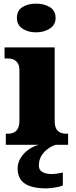

<svg xmlns="http://www.w3.org/2000/svg" viewBox="-20 -797 416 1057"><path d="M12 0V-61H24Q43 -61 57 -68Q71 -75 79 -91Q87 -107 87 -135V-409Q87 -434 78.5 -448Q70 -462 56 -468.5Q42 -475 24 -475H5V-536H281V-131Q281 -105 289 -89.5Q297 -74 311.5 -67.5Q326 -61 344 -61H355V0ZM179 -619Q134 -619 103.5 -639.5Q73 -660 73 -698Q73 -739 103.5 -758Q134 -777 179 -777Q222 -777 254 -758Q286 -739 286 -698Q286 -660 254 -639.5Q222 -619 179 -619ZM235 240Q156 240 116.5 213.5Q77 187 77 130Q77 99 94 72Q111 45 138 26Q165 7 195 0H287Q266 6 244.5 21.5Q223 37 208.5 60Q194 83 194 115Q194 139 213.5 150Q233 161 263 161Q277 161 292.5 159Q308 157 326 153V224Q316 229 298.5 232.5Q281 236 263.5 238Q246 240 235 240Z"/></svg>

Font: Noto Serif Armenian Black
Style: Regular
Weight: 900
Version: Version 2.007